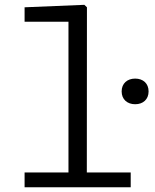

<svg xmlns="http://www.w3.org/2000/svg" viewBox="-20 -796 660 816"><path d="M554.5 -353C588 -353 611.5 -373.5 611.5 -407.5C611.5 -441.5 588 -462 554.5 -462C521 -462 497 -441.5 497 -407.5C497 -373.5 521 -353 554.5 -353ZM84.5 0H535.5V-63H349L349.5 -765L338.5 -775.5L84.5 -765V-703.5H271V-63H84.5Z"/></svg>

Font: Monaspace Neon Light
Style: Regular
Weight: 300
Designer: Riley Cran & the Lettermatic Team
Foundry: Lettermatic
Version: Version 1.200 (Monaspace Neon)